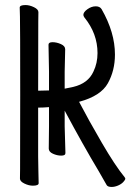

<svg xmlns="http://www.w3.org/2000/svg" viewBox="-20 -725 540 760"><path d="M422 15Q407 15 402.5 8Q398 1 395 -5Q383 -27 371 -47Q311 -147 236 -287V-225L239 -119Q239 -109 222.5 -109Q206 -109 189.5 -116.5Q173 -124 173 -137L174 -226V-301Q152 -299 131 -299V-106Q131 -75 132 -46Q133 -17 133 0Q133 10 110 10Q94 10 76.5 1.5Q59 -7 59 -18Q59 -30 59.5 -56Q60 -82 60 -348Q60 -631 59 -659L58 -695Q58 -705 81 -705Q97 -705 114.5 -696.5Q132 -688 132 -677Q132 -665 131.5 -639.5Q131 -614 131 -366Q153 -366 174 -367V-442L172 -548Q172 -558 188 -558Q204 -558 221 -550.5Q238 -543 238 -530L236 -441V-374Q253 -377 270 -381Q329 -395 350 -442Q366 -475 366 -515Q366 -592 314 -656Q310 -662 310 -666Q310 -677 326 -688.5Q342 -700 359 -700Q375 -700 382 -689Q435 -597 435 -509Q435 -446 407 -395.5Q379 -345 293 -322Q330 -251 383 -160Q436 -69 473 -24Q476 -20 476 -18Q476 -13 468 -4.5Q460 4 447 9.5Q434 15 422 15Z"/></svg>

Font: LXGW WenKai Mono Lite
Style: Regular
Weight: 400
Monospace: yes
Designer: LXGW / Fontworks Inc.
Foundry: LXGW / Fontworks Inc.
Version: Version 1.520; June 14, 2025